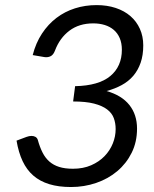

<svg xmlns="http://www.w3.org/2000/svg" viewBox="-20 -744 620 772"><path d="M368.5 -723.5Q410.5 -723.5 445.2 -712Q480 -700.5 504.5 -679.2Q529 -658 542.5 -628Q556 -598 556 -561.5Q556 -522 545.5 -491.8Q535 -461.5 515.8 -439Q496.5 -416.5 469.2 -401.8Q442 -387 408.5 -378Q469.5 -360.5 500.2 -321.8Q531 -283 531 -227Q531 -173 509.5 -129.8Q488 -86.5 451.5 -55.8Q415 -25 366.8 -8.5Q318.5 8 265.5 8Q215.5 8 178 -3.5Q140.5 -15 114 -38Q87.5 -61 71 -96Q54.5 -131 46.5 -178.5L86.5 -193.5Q97.5 -197.5 106.5 -197.5Q116 -197.5 122.8 -193.5Q129.5 -189.5 132 -181.5Q140 -152.5 151 -130.8Q162 -109 178.5 -94.5Q195 -80 218 -72.8Q241 -65.5 273.5 -65.5Q314.5 -65.5 346.5 -79.5Q378.5 -93.5 400.2 -116Q422 -138.5 433.5 -167Q445 -195.5 445 -225Q445 -249 437.5 -269.2Q430 -289.5 410.5 -304.2Q391 -319 358 -327.5Q325 -336 274 -336L282 -397.5Q377 -399.5 423.5 -438.2Q470 -477 470 -544Q470 -570.5 461.5 -590.5Q453 -610.5 437.5 -623.8Q422 -637 401 -643.5Q380 -650 355 -650Q298 -650 259 -620.5Q220 -591 201 -540.5Q195.5 -526 186.8 -520Q178 -514 166 -514Q163.5 -514 160.8 -514.2Q158 -514.5 155.5 -515L111.5 -522.5Q124 -571.5 148.8 -609Q173.5 -646.5 207 -672Q240.5 -697.5 281.5 -710.5Q322.5 -723.5 368.5 -723.5Z"/></svg>

Font: LatoHex
Style: Italic
Weight: 400
Italic angle: -7°
Designer: Lukasz Dziedzic
Foundry: tyPoland Lukasz Dziedzic
Version: Version 1.104; Western+Polish opensource